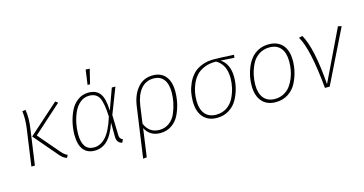

<svg xmlns="http://www.w3.org/2000/svg" viewBox="-92 -1172 3410 1798"><g transform="rotate(-15 1613.0 -273.0)"><path d="M422 8Q388 -2 357 -38L159 -270L452 -531L476 -513L203 -268L380 -61Q409 -28 436 -18ZM79 0 129 -355Q142 -448 131 -522L163 -527Q177 -449 162 -347L113 0Z M805 -746 844 -744 809 -602H785ZM773 -531Q847 -531 883.5 -483.5Q920 -436 924 -316L998 -520H1033L936 -270L941 -74Q942 -36 973 -26L959 5Q907 -8 907 -67L906 -205Q868 -92 816 -41Q764 10 692 10Q621 10 583 -38Q545 -86 545 -181Q545 -237 557.5 -295Q570 -353 595.5 -407.5Q621 -462 667.5 -496.5Q714 -531 773 -531ZM772 -501Q723 -501 684.5 -469.5Q646 -438 624 -388.5Q602 -339 591 -286Q580 -233 580 -181Q580 -21 694 -21Q756 -21 807.5 -76Q859 -131 901 -264Q895 -402 867 -451.5Q839 -501 772 -501Z M1397 -531Q1477 -531 1520 -478.5Q1563 -426 1563 -332Q1563 -276 1551 -220Q1539 -164 1513.5 -110.5Q1488 -57 1440 -23.5Q1392 10 1329 10Q1227 10 1183 -77L1145 196L1109 200L1179 -296Q1195 -402 1251 -466.5Q1307 -531 1397 -531ZM1328 -21Q1383 -21 1424.5 -52.5Q1466 -84 1487 -134.5Q1508 -185 1518 -234.5Q1528 -284 1528 -332Q1528 -415 1494 -458Q1460 -501 1396 -501Q1321 -501 1274 -445Q1227 -389 1212 -290L1188 -118Q1229 -21 1328 -21Z M1878 10Q1792 10 1744.5 -45Q1697 -100 1697 -198Q1697 -241 1704.5 -283Q1712 -325 1732.5 -370.5Q1753 -416 1784 -450Q1815 -484 1867.5 -506Q1920 -528 1987 -528Q2044 -528 2183 -520L2179 -492L2048 -500Q2130 -445 2130 -317Q2130 -265 2116.5 -211Q2103 -157 2075 -106Q2047 -55 1996 -22.5Q1945 10 1878 10ZM1878 -21Q1938 -21 1982.5 -51.5Q2027 -82 2050.5 -130Q2074 -178 2084.5 -225.5Q2095 -273 2095 -318Q2095 -450 2004 -502H1994Q1934 -502 1886.5 -481.5Q1839 -461 1810.5 -429Q1782 -397 1764 -355Q1746 -313 1739 -274Q1732 -235 1732 -196Q1732 -112 1770 -66.5Q1808 -21 1878 -21Z M2448 10Q2362 10 2314.5 -44.5Q2267 -99 2267 -198Q2267 -240 2275 -283.5Q2283 -327 2302 -372.5Q2321 -418 2349 -452.5Q2377 -487 2421 -509Q2465 -531 2520 -531Q2606 -531 2653.5 -478Q2701 -425 2701 -327Q2701 -273 2688 -218Q2675 -163 2647.5 -110Q2620 -57 2568 -23.5Q2516 10 2448 10ZM2448 -21Q2495 -21 2533.5 -41.5Q2572 -62 2596 -94Q2620 -126 2636.5 -167Q2653 -208 2659.5 -248Q2666 -288 2666 -326Q2666 -411 2628.5 -456Q2591 -501 2520 -501Q2461 -501 2416 -470.5Q2371 -440 2347.5 -391Q2324 -342 2313 -293Q2302 -244 2302 -196Q2302 -112 2340 -66.5Q2378 -21 2448 -21Z M2846 -525Q2926 -387 2953 -29L3192 -526L3226 -518L2971 0H2925Q2889 -387 2812 -516Z"/></g></svg>

Font: Fira Sans UltraLight
Style: Italic
Weight: 200
Italic angle: -8°
Designer: Carrois Corporate & Edenspiekermann AG
Foundry: Carrois Corporate GbR & Edenspiekermann AG
Version: Version 4.203;PS 004.203;hotconv 1.0.88;makeotf.lib2.5.64775